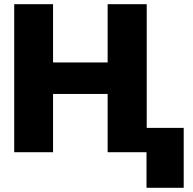

<svg xmlns="http://www.w3.org/2000/svg" viewBox="-20 -727 921 917"><path d="M47.9 -707H233.4V-428.7H494.1V-707H680.7V-116.2H857.4V169.9H679.7V0H494.1V-278.3H233.4V0H47.9Z"/></svg>

Font: Pretendard JP Black
Style: Regular
Weight: 900
Designer: Base glyphs from Inter by Rasmus Andersson; Hangeul glyphs from Noto Sans CJK(Source Han Sans) by Jang Soo-young and Kan
Foundry: Kil Hyung-jin
Version: Version 1.309